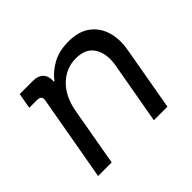

<svg xmlns="http://www.w3.org/2000/svg" viewBox="-120 -674 840 840"><g transform="rotate(-45 300.0 -254.0)"><path d="M59 0 129 -395Q135 -424 106 -424H57L70 -496H152Q182 -496 198 -481Q214 -466 214 -440V-429H218Q242 -462 283.5 -485Q325 -508 384 -508Q446 -508 484.5 -479.5Q523 -451 537 -402.5Q551 -354 540 -296L488 0H404L455 -288Q466 -350 441 -391.5Q416 -433 354 -433Q294 -433 249.5 -390.5Q205 -348 191 -272L143 0Z"/></g></svg>

Font: DM Mono
Style: Italic
Weight: 400
Italic angle: -10°
Designer: Colophon Foundry
Foundry: Colophon Foundry
Version: Version 1.000; ttfautohint (v1.8.2.53-6de2)